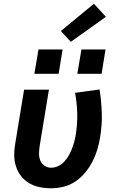

<svg xmlns="http://www.w3.org/2000/svg" viewBox="-20 -1000 640 1028"><path d="M253 8Q221 8 190.5 1.5Q160 -5 135 -20Q110 -35 92 -58.5Q74 -82 65 -111Q56 -140 56 -171Q56 -202 62 -234L109 -520H242L192 -216Q189 -196 189 -176.5Q189 -157 196 -140Q203 -123 218.5 -112.5Q234 -102 254 -102Q273 -102 292 -111Q311 -120 325 -135.5Q339 -151 349 -169Q359 -187 366 -205.5Q373 -224 378 -243Q383 -262 386 -281Q395 -338 393.5 -393.5Q392 -449 382 -503L513 -521Q523 -459 525 -394.5Q527 -330 516 -265Q511 -232 501 -199Q491 -166 475 -135Q459 -104 436 -76Q413 -48 383 -28Q353 -8 319.5 0Q286 8 253 8ZM394 -605 416 -735H545L524 -605ZM164 -605 186 -735H315L294 -605ZM359 -776 306 -834 483 -980 547 -910Z"/></svg>

Font: Iosevka SS04 XBd Ex Obl
Style: Regular
Weight: 800
Width: 7
Italic angle: -9°
Monospace: yes
Designer: Belleve Invis
Foundry: Belleve Invis
Version: Version 19.0.0; ttfautohint (v1.8.4)